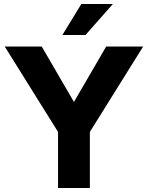

<svg xmlns="http://www.w3.org/2000/svg" viewBox="-20 -946 744 966"><path d="M272 0V-282.2L3.9 -711.9H189.9L352.1 -433.1L514.2 -711.9H700.2L432.1 -282.2V0ZM410.2 -770H293.9L389.2 -925.8H547.9Z"/></svg>

Font: Creato Display ExtraBold
Style: Regular
Weight: 800
Version: Version 1.000